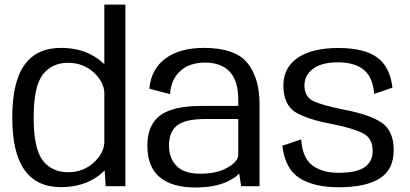

<svg xmlns="http://www.w3.org/2000/svg" viewBox="-20 -805 1772 830"><path d="M437 0H522V-785H431V-527.5C423.5 -535 414.5 -542 405 -549.5C361 -582 307.5 -598 243.5 -598C173.5 -598 121 -573.5 86 -524.5C50.5 -475.5 33 -399.5 33 -297.5C33 -195.5 50.5 -119.5 86 -70C121 -21 173.5 4 243.5 4C307.5 4 361 -12.5 405 -44.5C415.5 -52.5 424.5 -60.5 432.5 -68ZM431 -187C428.5 -156 413 -127.5 385 -102C354.5 -74 317.5 -60.5 274 -60.5C228.5 -60.5 192.5 -77 165.5 -110.5C139 -144 125.5 -206.5 125.5 -297C125.5 -387.5 139 -449.5 165.5 -483.5C192.5 -517 228.5 -533.5 274 -533.5C317.5 -533.5 354.5 -519.5 385 -492C413 -466.5 428.5 -438 431 -407Z M1022.5 0H1102V-352.5C1102 -430 1084.5 -490.5 1049 -533.5C1013.5 -576.5 950.5 -598 860.5 -598C727 -598 635.5 -537.5 625.5 -421.5L715 -398C720 -485.5 781.5 -534.5 864.5 -534.5C913 -534.5 949 -521.5 973.5 -494.5C998 -468 1010 -428 1010 -374.5V-347H850.5C767.5 -347 708 -333 671.5 -305.5C635.5 -278 617 -234.5 617 -175.5C617 -114 635 -69 670.5 -39C706 -9.5 757.5 5.5 825 5.5C892 5.5 945 -7 984 -31.5C996 -38.5 1006 -46.5 1014 -54.5ZM1010 -136C1010 -116.5 994.5 -98 963.5 -80.5C933 -63 894 -54 846.5 -54C799.5 -54 765 -65 743.5 -87.5C721.5 -109.5 710.5 -139.5 710.5 -176.5C710.5 -216 722.5 -244.5 746 -263C770 -281.5 810.5 -290.5 868 -290.5H1010Z M1445 4.5C1523 4.5 1582 -8.5 1622 -34C1662 -59.5 1682 -100.5 1682 -156C1682 -211.5 1664.5 -251 1630 -274.5C1596 -298 1540.5 -317 1464 -331.5C1407.5 -343 1365.5 -354.5 1337.5 -366.5C1310 -378.5 1296 -402 1296 -436C1296 -464.5 1308 -488 1332.5 -507C1357 -526 1393 -535.5 1441 -535.5C1490 -535.5 1527.5 -524.5 1553.5 -502.5C1579.5 -480.5 1594 -446 1597.5 -399L1676.5 -426C1669.5 -486.5 1647.5 -530 1610 -557C1572.5 -584 1517 -597.5 1442.5 -597.5C1367.5 -597.5 1309 -583.5 1267.5 -555.5C1226 -527 1205 -487.5 1205 -435.5C1205 -380.5 1222.5 -342.5 1256.5 -320.5C1291 -299 1346 -281.5 1422 -267.5C1481 -255.5 1524 -242 1550.5 -228C1577.5 -214 1591 -188.5 1591 -152C1591 -121.5 1579 -98 1555.5 -82C1532 -66 1495 -58 1443.5 -58C1397.5 -58 1359.5 -68.5 1330.5 -90C1301.5 -111.5 1285.5 -149 1282 -202.5L1200.5 -175C1208.5 -108.5 1233 -61.5 1275 -35C1317 -8.5 1374 4.5 1445 4.5Z"/></svg>

Font: Anybody
Style: Regular
Weight: 400
Designer: Tyler Finck
Foundry: Etcetera Type Company
Version: Version 1.110